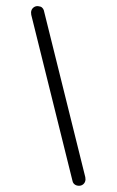

<svg xmlns="http://www.w3.org/2000/svg" viewBox="-57 -776 546 899"><g transform="rotate(5 216.5 -326.5)"><path d="M323.2 75.2Q332 84 345.7 84Q359.4 84 368.2 75.2Q377 66.4 377 52.7Q377 48.8 375 41Q114.3 -718.8 113.3 -720.7Q110.4 -727.5 104 -732.4Q97.7 -737.3 85 -737.3Q72.3 -737.3 63.5 -728.5Q54.7 -719.7 54.7 -706.1Q54.7 -702.1 56.6 -694.3L316.4 62.5Q318.4 70.3 323.2 75.2Z"/></g></svg>

Font: FakePearl
Style: ExtraLight
Weight: 300
Version: Version 1.2